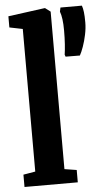

<svg xmlns="http://www.w3.org/2000/svg" viewBox="-57 -856 481 892"><g transform="rotate(-5 184.0 -410.0)"><path d="M76.5 -67V-732L15 -744.5V-796.5L185 -819.5H188L212.5 -801V-66.5L269 -57.5V0H20.5V-57.5ZM330 -586 263.5 -586.5 260 -596Q263 -615 265 -644Q267 -673 267 -708.5Q267 -738.5 264 -760.8Q261 -783 255.5 -797L259.5 -816H359.5Q364 -803.5 366.2 -785.5Q368.5 -767.5 368.5 -737Q368.5 -710 362.2 -680.2Q356 -650.5 347 -625.2Q338 -600 330 -586Z"/></g></svg>

Font: Merriweather 24pt SemiCondensed
Style: Bold
Weight: 700
Width: 4
Designer: Eben Sorkin
Foundry: Eben Sorkin
Version: Version 2.100